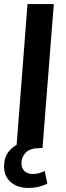

<svg xmlns="http://www.w3.org/2000/svg" viewBox="-23 -732 327 949"><path d="M119 197Q63 197 30 168Q-3 139 -3 91Q-3 41 26.5 9.5Q56 -22 113 -38L95 0H58L113 -712H243L187 0H175Q126 0 104.5 22Q83 44 83 74Q83 100 98.5 114Q114 128 140 128Q153 128 167.5 124.5Q182 121 198 113L211 176Q190 186 166.5 191.5Q143 197 119 197Z"/></svg>

Font: Muli
Style: Bold Italic
Weight: 700
Italic angle: -4.541°
Designer: Vernon Adams
Foundry: Vernon Adams
Version: Version 2.100; ttfautohint (v1.8.1.43-b0c9)